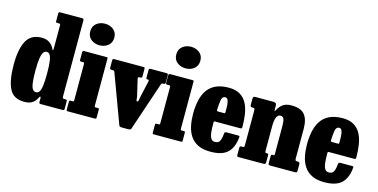

<svg xmlns="http://www.w3.org/2000/svg" viewBox="-77 -1184 3148 1599"><g transform="rotate(15 1496.5 -384.5)"><path d="M19 -259.5Q19 -392.5 57.2 -464.5Q95.5 -536.5 189.5 -536.5Q231.5 -536 258 -516.5Q284.5 -497 297.5 -466Q307 -444.5 307 -484V-675.5Q307 -683.5 303.8 -686Q300.5 -688.5 292.5 -688.5H282Q272 -688.5 269.5 -690.8Q267 -693 267 -703.5V-763.5Q267 -775 270.8 -777.5Q274.5 -780 286 -780H466.5Q476 -780 480.2 -777.5Q484.5 -775 484.5 -764.5V-112.5Q484.5 -98.5 487.8 -95Q491 -91.5 504.5 -91.5H512Q520.5 -91.5 522.5 -88.2Q524.5 -85 524.5 -76.5V-16.5Q524.5 -5.5 521.5 -2.8Q518.5 0 507 0H322.5Q312 0 309.5 -3.5Q307 -7 307 -18V-45Q307 -55 303.2 -58.8Q299.5 -62.5 294 -51Q280 -20 254.5 -1.2Q229 17.5 183.5 17.5Q88.5 17.5 53.8 -54.5Q19 -126.5 19 -259.5ZM206.5 -259.5Q206.5 -189.5 212 -151.8Q217.5 -114 229 -99.5Q240.5 -85 257.5 -85Q273.5 -85 284.5 -99.5Q295.5 -114 301.2 -151.8Q307 -189.5 307 -259.5Q307 -329 301.2 -366.8Q295.5 -404.5 284.5 -419Q273.5 -433.5 257.5 -433.5Q243 -433.5 231.2 -419Q219.5 -404.5 213 -366.8Q206.5 -329 206.5 -259.5Z M563 -692.5Q563 -736.5 593.5 -761Q624 -785.5 667 -785.5Q709.5 -785.5 740 -761Q770.5 -736.5 770.5 -692.5Q770.5 -648.5 740 -624Q709.5 -599.5 667 -599.5Q624 -599.5 593.5 -624Q563 -648.5 563 -692.5ZM572.5 -428.5H555Q543 -428.5 543 -439V-506.5Q543 -520 557 -520H749Q756 -520 758.2 -518.5Q760.5 -517 760.5 -510V-104Q760.5 -97 762.2 -94.2Q764 -91.5 771 -91.5H787Q795.5 -91.5 798 -90Q800.5 -88.5 800.5 -80V-14.5Q800.5 -4.5 797.5 -2.2Q794.5 0 784 0H556Q548 0 545.5 -2.2Q543 -4.5 543 -12.5V-77Q543 -86.5 545.5 -89Q548 -91.5 557 -91.5H570.5Q578 -91.5 580.5 -93.5Q583 -95.5 583 -103.5V-415.5Q583 -428.5 572.5 -428.5Z M1106.5 -268.5 1139 -412.5Q1142 -428.5 1134 -428.5H1126Q1118 -428.5 1116.8 -432Q1115.5 -435.5 1115.5 -443V-505.5Q1115.5 -520 1128.5 -520H1267Q1281.5 -520 1281.5 -506.5V-441.5Q1281.5 -428.5 1268 -428.5H1264Q1253.5 -428.5 1250 -424.5Q1246.5 -420.5 1244 -413.5L1105 -0.5Q1102 8.5 1096.2 11Q1090.5 13.5 1077.5 13.5H1023Q1004 13.5 1000 2L844 -419Q841 -425.5 836 -427Q831 -428.5 821.5 -428.5H817Q802 -428.5 802 -441V-505Q802 -514.5 805.5 -517.2Q809 -520 817.5 -520H1069.5Q1077 -520 1078.8 -516.8Q1080.5 -513.5 1080.5 -505.5V-442Q1080.5 -432.5 1076.8 -430.5Q1073 -428.5 1063.5 -428.5H1058.5Q1043.5 -428.5 1046.5 -412.5L1080.5 -269.5Q1082.5 -258 1083.2 -243.5Q1084 -229 1092.5 -229Q1100.5 -229 1102.8 -243.2Q1105 -257.5 1106.5 -268.5Z M1305 -692.5Q1305 -736.5 1335.5 -761Q1366 -785.5 1409 -785.5Q1451.5 -785.5 1482 -761Q1512.5 -736.5 1512.5 -692.5Q1512.5 -648.5 1482 -624Q1451.5 -599.5 1409 -599.5Q1366 -599.5 1335.5 -624Q1305 -648.5 1305 -692.5ZM1314.5 -428.5H1297Q1285 -428.5 1285 -439V-506.5Q1285 -520 1299 -520H1491Q1498 -520 1500.2 -518.5Q1502.5 -517 1502.5 -510V-104Q1502.5 -97 1504.2 -94.2Q1506 -91.5 1513 -91.5H1529Q1537.5 -91.5 1540 -90Q1542.5 -88.5 1542.5 -80V-14.5Q1542.5 -4.5 1539.5 -2.2Q1536.5 0 1526 0H1298Q1290 0 1287.5 -2.2Q1285 -4.5 1285 -12.5V-77Q1285 -86.5 1287.5 -89Q1290 -91.5 1299 -91.5H1312.5Q1320 -91.5 1322.5 -93.5Q1325 -95.5 1325 -103.5V-415.5Q1325 -428.5 1314.5 -428.5Z M1568 -250Q1568 -310 1578.8 -362.2Q1589.5 -414.5 1615.5 -453.8Q1641.5 -493 1686.8 -515.2Q1732 -537.5 1801.5 -537.5Q1860.5 -537.5 1898.2 -514.5Q1936 -491.5 1956.8 -451.8Q1977.5 -412 1985.5 -361Q1993.5 -310 1993.5 -253Q1993.5 -242 1990.5 -238.8Q1987.5 -235.5 1976 -235.5H1763.5Q1753.5 -235.5 1752 -232.5Q1750.5 -229.5 1751 -220.5Q1751 -179.5 1754 -145.8Q1757 -112 1768 -91.5Q1779 -71 1803.5 -71Q1836 -71 1846.5 -95.8Q1857 -120.5 1860.5 -161Q1861.5 -173 1877 -173H1977Q1987 -173 1989 -170.8Q1991 -168.5 1990 -160.5Q1983 -73.5 1936.5 -28Q1890 17.5 1788 17.5Q1721.5 17.5 1678.8 -4.2Q1636 -26 1611.8 -63.8Q1587.5 -101.5 1577.8 -149.5Q1568 -197.5 1568 -250ZM1766.5 -322.5H1812Q1822.5 -322.5 1823.8 -324Q1825 -325.5 1825.5 -334.5Q1826 -363.5 1824.5 -390.8Q1823 -418 1815.8 -435.5Q1808.5 -453 1792.5 -453Q1766.5 -453 1760.5 -419.2Q1754.5 -385.5 1753 -339Q1753 -329 1753.8 -325.8Q1754.5 -322.5 1766.5 -322.5Z M2036 -428.5H2031.5Q2019 -428.5 2016 -433Q2013 -437.5 2013 -453.5V-494.5Q2013 -511 2017 -515.5Q2021 -520 2035.5 -520H2187Q2199.5 -520 2207.8 -515.2Q2216 -510.5 2216 -494V-474.5Q2216 -454 2217.8 -448.8Q2219.5 -443.5 2227 -459Q2240.5 -488.5 2268 -509.2Q2295.5 -530 2342 -530Q2424 -530 2457.2 -489Q2490.5 -448 2490.5 -367.5V-113.5Q2490.5 -98.5 2494.2 -95Q2498 -91.5 2510 -91.5H2514.5Q2531.5 -91.5 2531.5 -73.5V-24.5Q2531.5 -6.5 2528.8 -3.2Q2526 0 2508.5 0H2302Q2289 0 2286 -4Q2283 -8 2283 -21.5V-69.5Q2283 -79 2284.2 -85.2Q2285.5 -91.5 2293.5 -91.5H2306Q2312 -91.5 2312.5 -94.8Q2313 -98 2313 -111.5V-342Q2313 -386.5 2305.2 -405.2Q2297.5 -424 2276 -424Q2254.5 -424 2242.8 -399Q2231 -374 2231 -315.5V-110.5Q2231 -91.5 2239.5 -91.5H2250.5Q2258 -91.5 2259.5 -88.2Q2261 -85 2261 -72.5V-17.5Q2261 -6 2255 -3Q2249 0 2238 0H2029Q2017.5 0 2015.2 -3.8Q2013 -7.5 2013 -19.5V-72Q2013 -85 2016 -88.2Q2019 -91.5 2032 -91.5H2038Q2047.5 -91.5 2050.2 -94Q2053 -96.5 2053 -111V-406.5Q2053 -421 2049.8 -424.8Q2046.5 -428.5 2036 -428.5Z M2550 -250Q2550 -310 2560.8 -362.2Q2571.5 -414.5 2597.5 -453.8Q2623.5 -493 2668.8 -515.2Q2714 -537.5 2783.5 -537.5Q2842.5 -537.5 2880.2 -514.5Q2918 -491.5 2938.8 -451.8Q2959.5 -412 2967.5 -361Q2975.5 -310 2975.5 -253Q2975.5 -242 2972.5 -238.8Q2969.5 -235.5 2958 -235.5H2745.5Q2735.5 -235.5 2734 -232.5Q2732.5 -229.5 2733 -220.5Q2733 -179.5 2736 -145.8Q2739 -112 2750 -91.5Q2761 -71 2785.5 -71Q2818 -71 2828.5 -95.8Q2839 -120.5 2842.5 -161Q2843.5 -173 2859 -173H2959Q2969 -173 2971 -170.8Q2973 -168.5 2972 -160.5Q2965 -73.5 2918.5 -28Q2872 17.5 2770 17.5Q2703.5 17.5 2660.8 -4.2Q2618 -26 2593.8 -63.8Q2569.5 -101.5 2559.8 -149.5Q2550 -197.5 2550 -250ZM2748.5 -322.5H2794Q2804.5 -322.5 2805.8 -324Q2807 -325.5 2807.5 -334.5Q2808 -363.5 2806.5 -390.8Q2805 -418 2797.8 -435.5Q2790.5 -453 2774.5 -453Q2748.5 -453 2742.5 -419.2Q2736.5 -385.5 2735 -339Q2735 -329 2735.8 -325.8Q2736.5 -322.5 2748.5 -322.5Z"/></g></svg>

Font: Besley* Condensed Heavy
Style: Regular
Weight: 800
Width: 3
Designer: Owen Earl
Foundry: indestructible type*
Version: Version 3.000; ttfautohint (v1.8.3)